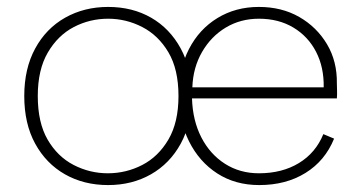

<svg xmlns="http://www.w3.org/2000/svg" viewBox="-20 -527 1043 554"><path d="M292 7Q222 7 167.5 -24Q113 -55 81.5 -112.5Q50 -170 50 -250Q50 -329 81.5 -387Q113 -445 168 -476Q223 -507 292 -507Q362 -507 416 -476Q470 -445 501.5 -387Q533 -329 533 -250Q533 -170 501.5 -112.5Q470 -55 415.5 -24Q361 7 292 7ZM291 -27Q344 -27 390.5 -51Q437 -75 466 -124.5Q495 -174 495 -250Q495 -327 466 -376Q437 -425 390.5 -449Q344 -473 292 -473Q239 -473 193 -449Q147 -425 118 -375.5Q89 -326 89 -250Q89 -173 117.5 -124Q146 -75 192.5 -51Q239 -27 291 -27ZM728 7Q659 7 607 -26.5Q555 -60 525.5 -119Q496 -178 496 -255Q496 -329 525.5 -386Q555 -443 607.5 -475Q660 -507 727 -507Q793 -507 843.5 -478Q894 -449 923.5 -399.5Q953 -350 952 -286Q952 -278 952.5 -266.5Q953 -255 952 -243H534Q536 -179 561 -130.5Q586 -82 629 -54.5Q672 -27 727 -27Q794 -27 842.5 -56.5Q891 -86 913 -140L944 -127Q918 -63 861.5 -28Q805 7 728 7ZM914 -275Q915 -333 892 -377.5Q869 -422 826.5 -447.5Q784 -473 727 -473Q674 -473 631.5 -447.5Q589 -422 563 -377Q537 -332 535 -275Z"/></svg>

Font: Albert Sans ExtraLight
Style: Regular
Weight: 250
Designer: Andreas Rasmussen
Foundry: a.Foundry
Version: Version 1.025